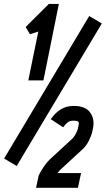

<svg xmlns="http://www.w3.org/2000/svg" viewBox="-40 -794 525 954"><path d="M403.3 -714.4 465.8 -677.2 43 30.8 -19.5 -6.3ZM212.4 -201.7Q257.8 -267.6 323.7 -267.6H328.6Q355.5 -267.6 375 -259.8Q394.5 -252 405 -238.8Q415.5 -225.6 420.2 -211.4Q424.8 -197.3 424.8 -182.1Q424.8 -167.5 420.9 -150.4L418.5 -140.6Q415 -122.6 402.1 -95.9Q389.2 -69.3 369.6 -51.8L258.3 50.8Q251.5 57.6 245.1 65.9H362.8L347.2 139.2H139.2L152.3 77.1Q181.6 21.5 208.5 -2.9L318.8 -104.5Q328.6 -113.8 336.9 -129.9Q345.2 -146 347.2 -155.3L349.6 -167Q351.6 -175.3 351.6 -182.1Q351.6 -194.3 328.6 -194.3H323.7Q307.6 -194.3 296.6 -186.3Q285.6 -178.2 273.9 -161.6ZM100.6 -394.5 150.4 -637.2 108.9 -624 87.4 -659.7 202.6 -774.4H252.4L175.8 -394.5Z"/></svg>

Font: Anka/Coder Narrow
Style: Italic
Weight: 400
Width: 3
Italic angle: -12°
Monospace: yes
Version: Version 001.100